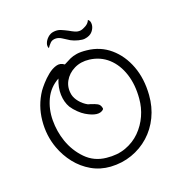

<svg xmlns="http://www.w3.org/2000/svg" viewBox="-142 -880 1011 1062"><g transform="rotate(-20 363.0 -349.5)"><path d="M331 55Q271 51 221.5 22.5Q172 -6 136.5 -51Q101 -96 81 -151Q53 -228 61.5 -314Q70 -400 117 -470Q126 -483 145 -504.5Q164 -526 188 -545.5Q212 -565 237.5 -572.5Q263 -580 285 -563Q286 -564 289 -565Q309 -576 326.5 -584Q344 -592 367.5 -595.5Q391 -599 426 -595Q503 -587 559 -539Q615 -491 643.5 -415Q672 -339 665 -245Q660 -177 632.5 -120Q605 -63 559.5 -22.5Q514 18 455.5 38.5Q397 59 331 55ZM325 1Q388 8 438.5 -10.5Q489 -29 525 -65Q561 -101 582 -147.5Q603 -194 607 -245Q614 -325 593 -389.5Q572 -454 528 -494Q484 -534 421 -542Q372 -548 332.5 -528.5Q293 -509 273 -473Q253 -437 262 -393Q267 -371 285 -349Q303 -327 328 -313Q332 -311 333 -311Q338 -310 341 -309Q344 -308 349 -306Q364 -302 380.5 -293.5Q397 -285 400 -262L397 -256Q365 -228 296 -269Q279 -279 260 -297.5Q241 -316 228 -336Q209 -369 207.5 -412Q206 -455 225 -502Q170 -472 143.5 -416.5Q117 -361 116.5 -295.5Q116 -230 137 -169Q160 -103 207.5 -54.5Q255 -6 325 1ZM438 -659Q425 -657 401 -663Q377 -669 359 -679Q337 -693 320.5 -703.5Q304 -714 288 -715Q266 -716 254 -704Q242 -692 233 -678Q226 -691 232 -707.5Q238 -724 252.5 -737.5Q267 -751 285 -754Q310 -758 330 -749.5Q350 -741 369 -731Q384 -722 399.5 -715Q415 -708 432 -710Q445 -712 463.5 -722.5Q482 -733 489 -751Q502 -742 501 -721Q500 -700 484.5 -681.5Q469 -663 438 -659Z"/></g></svg>

Font: Yuji Hentaigana Akebono
Style: Regular
Weight: 400
Designer: Kataoka Yuji
Foundry: Kinuta Font Factory
Version: Version 3.002